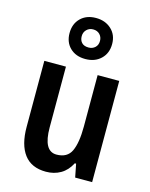

<svg xmlns="http://www.w3.org/2000/svg" viewBox="-124 -906 779 995"><g transform="rotate(15 266.0 -408.5)"><path d="M466 -543V0H375L361 -71H354Q333 -30 298.5 -10Q264 10 220 10Q142 10 103 -41.5Q64 -93 64 -189V-543H180V-217Q180 -90 250 -90Q308 -90 329 -135Q350 -180 350 -267V-543ZM266 -607Q215 -607 184 -637Q153 -667 153 -716Q153 -766 184 -796.5Q215 -827 266 -827Q316 -827 348.5 -797Q381 -767 381 -718Q381 -668 349 -637.5Q317 -607 266 -607ZM267 -669Q288 -669 302 -682Q316 -695 316 -717Q316 -738 302.5 -752Q289 -766 267 -766Q246 -766 232 -752Q218 -738 218 -717Q218 -695 230.5 -682Q243 -669 267 -669Z"/></g></svg>

Font: Noto Sans Condensed SemiBold
Style: Regular
Weight: 600
Width: 3
Designer: Monotype Design Team
Foundry: Monotype Imaging Inc.
Version: Version 2.013; ttfautohint (v1.8.4.7-5d5b)